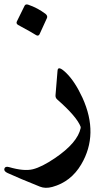

<svg xmlns="http://www.w3.org/2000/svg" viewBox="-80 -620 500 883"><path d="M184.6 -294.9Q186.5 -321.8 225.6 -283.4Q264.6 -245.1 299.3 -170.4Q375.5 -2.4 293.5 136.2Q246.1 216.3 160.6 239.7Q128.4 248.5 103.5 238.3Q8.3 200.2 -44.9 175.8Q-63.5 167.5 -59.8 155.5Q-56.2 143.6 -38.6 148.4Q30.3 168.5 71 158.4Q111.8 148.4 172.4 107.4Q276.9 36.6 291 -31.2Q291.5 -34.2 291 -36.6Q273.4 -83.5 183.1 -162.6Q174.3 -170.4 175.3 -182.1ZM33.2 -593.8Q37.6 -602.1 49.3 -598.6Q92.8 -584 129.9 -555.7Q139.6 -547.4 136.2 -537.6L101.6 -461.9Q95.7 -451.7 84 -459.7Q72.3 -467.8 3.9 -504.9Q-7.3 -511.2 -2.4 -521.5Z"/></svg>

Font: Amiri
Style: Bold Slanted
Weight: 700
Italic angle: 9°
Designer: Khaled Hosny
Version: Version 000.107